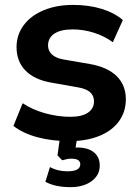

<svg xmlns="http://www.w3.org/2000/svg" viewBox="-20 -570 578 790"><path d="M35.2 -51.8 73.2 -145.3Q113 -118.7 165.5 -104Q218 -89.4 269.5 -89.4Q316.2 -89.4 341.4 -106.1Q366.7 -122.8 366.7 -153.1Q366.7 -176 351.1 -190.3Q335.4 -204.6 301.8 -210.4L191.2 -230Q121.1 -242.2 84.6 -279.9Q48.1 -317.6 48.1 -376.5Q48.1 -426.8 77.6 -466.4Q107.2 -506.1 160.2 -528Q213.1 -549.8 280.5 -549.8Q345.5 -549.8 398.2 -533.6Q450.9 -517.3 485.4 -487.5L444.3 -396.2Q409.7 -421.6 366.6 -435.3Q323.5 -449 279.1 -449Q229.7 -449 203.7 -431.6Q177.7 -414.3 177.7 -382.6Q177.7 -360.8 193.6 -345.9Q209.5 -331.1 240.7 -325.4L349.9 -306.6Q422.1 -293.9 460 -256.8Q497.8 -219.7 497.8 -161.6Q497.8 -109.6 469.2 -70.7Q440.7 -31.7 388.1 -10.5Q335.4 10.7 266.1 10.7Q193.1 10.7 133.7 -5.4Q74.2 -21.5 35.2 -51.8ZM166.7 178 185.5 117.4Q202.4 126.5 220.3 130.6Q238.3 134.8 257.1 134.8Q284.2 134.8 297.2 127.6Q310.3 120.4 310.3 105.5Q310.3 94.7 301.3 88.7Q292.2 82.8 272.7 82.8Q259 82.8 235.8 89.4L216.6 69.3L229 -20.5H300.5L287.6 57.1L253.4 45.2Q277.1 36.9 298.3 36.9Q341.6 36.9 366 56.4Q390.4 75.9 390.4 111.3Q390.4 150.9 356.9 175.4Q323.5 200 270 200Q206.8 200 166.7 178Z"/></svg>

Font: Min Sans VF VF
Style: Regular
Weight: 400
Designer: Jinseong-Kim, NotoSansCJK, Nunito
Foundry: Jinseong-Kim
Version: Version 1.420;Glyphs 3.1.2 (3151)